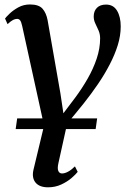

<svg xmlns="http://www.w3.org/2000/svg" viewBox="-20 -566 567 839"><path d="M308 -138.5Q337.5 -178 362.5 -221.5Q387.5 -265 402.5 -309.8Q417.5 -354.5 417.5 -398.5Q417.5 -417.5 410.5 -433.2Q403.5 -449 396.5 -463.5Q389.5 -478 389.5 -494Q389.5 -517.5 403.5 -531.8Q417.5 -546 443.5 -546Q475.5 -546 491.5 -519.2Q507.5 -492.5 507.5 -450.5Q507.5 -410 494.5 -368.2Q481.5 -326.5 459.2 -283.8Q437 -241 408 -198.5Q379 -156 346.5 -115Q329 -93.5 309.5 -69.5Q290 -45.5 273.5 -26L235 148Q230 171 235 181.5Q240 192 251 192Q263 192 277.5 184.2Q292 176.5 307.5 161L319.5 185Q311.5 195.5 292.8 211.8Q274 228 247.8 240.2Q221.5 252.5 190 252.5Q152.5 252.5 135.5 232Q118.5 211.5 126 177L172.5 -17L77 -452Q73 -470.5 68 -477Q63 -483.5 54.5 -483.5Q46.5 -483.5 37 -478.8Q27.5 -474 13 -460.5L2 -485Q6 -491 21.5 -506Q37 -521 60 -533.8Q83 -546.5 111 -546.5Q149.5 -546.5 165.8 -528Q182 -509.5 188 -478L244 -158L257 -71ZM48.5 -2 55 -48.5H404.5L398 -2Z"/></svg>

Font: Merriweather 72pt Medium
Style: Italic
Weight: 500
Italic angle: -7.8°
Version: Version 2.101